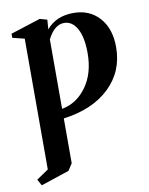

<svg xmlns="http://www.w3.org/2000/svg" viewBox="-80 -484 630 811"><g transform="rotate(-10 235.0 -78.0)"><path d="M33.2 269 18.6 242.2 69.8 207.5V-353.5L18.6 -366.2V-383.8L146.5 -424.8L177.7 -416Q175.8 -397.5 174.8 -375Q216.3 -424.8 291 -424.8Q359.9 -424.8 401.9 -377.9Q443.8 -331.1 443.8 -251.5Q443.8 -147.5 371.6 -78.4Q299.3 -9.3 173.8 6.8V199.2L154.8 228.5ZM244.6 -390.1Q203.1 -390.1 173.8 -332V-34.2Q237.8 -45.9 279.3 -103.3Q320.8 -160.6 320.8 -247.6Q320.8 -315.9 300 -353Q279.3 -390.1 244.6 -390.1Z"/></g></svg>

Font: Elstob 18pt SemiBold
Style: Regular
Weight: 600
Designer: Peter S. Baker
Version: Version 1.015